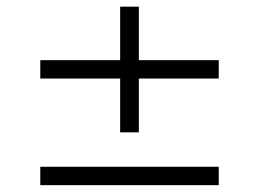

<svg xmlns="http://www.w3.org/2000/svg" viewBox="-20 -541 757 561"><path d="M385.7 -311.5V-154.3H331.1V-311.5H97.7V-365.2H331.1V-521.5H385.7V-365.2H619.1V-311.5ZM97.7 0V-53.7H619.1V0Z"/></svg>

Font: Namkio Khamti Book
Style: Bold
Weight: 800
Designer: Debbi Hosken
Foundry: SIL International
Version: Version 3.917